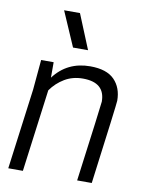

<svg xmlns="http://www.w3.org/2000/svg" viewBox="-87 -843 702 906"><g transform="rotate(10 264.0 -390.0)"><path d="M16 0ZM416 0H346Q394 -361 396 -386Q396 -478 290 -478Q241 -478 202.5 -455Q164 -432 138 -395L86 0H16L67 -386L80 -530H140V-456Q204 -541 314 -541Q393 -541 430 -503Q467 -465 467 -403Q467 -388 416 0ZM290 -614ZM290 -614H218L146 -780H222Z"/></g></svg>

Font: Tanohe Sans
Style: Italic
Weight: 400
Designer: Village Type and Design LLC & Cristiano Sobral
Foundry: Cooper Hewitt Smithsonian Design Museum
Version: Version 1.00;September 29, 2021;FontCreator 13.0.0.2655 64-b